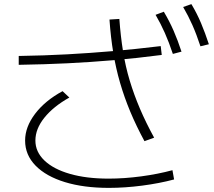

<svg xmlns="http://www.w3.org/2000/svg" viewBox="-20 -875 1040 933"><path d="M509 38Q387 38 295.5 10Q204 -18 153 -70Q102 -122 102 -192Q102 -258 150.5 -322Q199 -386 284 -432L317 -401Q240 -358 196 -303.5Q152 -249 152 -192Q152 -137 196 -95Q240 -53 320 -30Q400 -7 508 -7Q584 -7 666 -18Q748 -29 818 -48L826 -3Q755 16 671 27Q587 38 509 38ZM71 -603Q196 -605 306.5 -611Q417 -617 527 -626.5Q637 -636 761 -651L766 -608Q643 -592 531.5 -582.5Q420 -573 308.5 -567.5Q197 -562 71 -560ZM682 -189Q642 -263 613 -332.5Q584 -402 563.5 -472.5Q543 -543 530.5 -618.5Q518 -694 512 -780L560 -783Q566 -699 578 -625Q590 -551 610.5 -483Q631 -415 660 -347Q689 -279 729 -206ZM820 -613Q801 -670 781 -715Q761 -760 736 -803L776 -818Q803 -773 823.5 -726Q844 -679 862 -624ZM954 -650Q935 -708 915 -753Q895 -798 870 -841L910 -855Q937 -810 957 -762.5Q977 -715 995 -660Z"/></svg>

Font: M PLUS 2 Thin Light
Style: Regular
Weight: 300
Version: Version 1.001